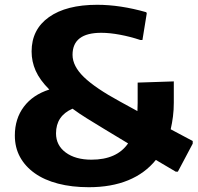

<svg xmlns="http://www.w3.org/2000/svg" viewBox="-20 -772 827 802"><path d="M351 10Q280 10 222.5 -5Q165 -20 125 -48.5Q85 -77 63.5 -116.5Q42 -156 42 -206Q42 -276 79.5 -326Q117 -376 186 -398Q146 -438 129 -476.5Q112 -515 112 -557Q112 -649 184.5 -700.5Q257 -752 386 -752Q482 -752 591 -721L593 -716L575 -605H566Q524 -619 481 -627Q438 -635 403 -635Q283 -635 283 -543Q283 -496 330.5 -450Q378 -404 481 -348L554 -308Q554 -316 554.5 -324.5Q555 -333 555 -342V-427L706 -432V-343Q706 -313 702.5 -285.5Q699 -258 693 -232L785 -183V-172L723 -55H714L631 -104Q586 -48 515.5 -19Q445 10 351 10ZM414 -234Q376 -257 343 -277.5Q310 -298 283 -318Q214 -288 214 -215Q214 -165 254.5 -135Q295 -105 362 -105Q468 -105 515 -173Z"/></svg>

Font: Encode Sans Normal
Style: Bold
Weight: 700
Designer: Pablo Impallari, Andres Torresi
Foundry: Pablo Impallari, Andres Torresi
Version: Version 1.000; ttfautohint (v1.00) -l 8 -r 50 -G 200 -x 14 -